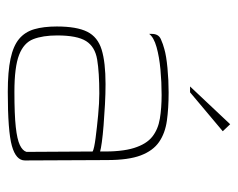

<svg xmlns="http://www.w3.org/2000/svg" viewBox="-79 -524 611 493"><g transform="rotate(90 226.5 -277.5)"><path d="M216 8Q164 8 131 1Q98 -6 80 -21Q62 -36 55 -60Q48 -84 48 -118Q48 -169 61.5 -196Q75 -223 107.5 -233Q140 -243 196 -243Q221 -243 248.5 -241.5Q276 -240 301.5 -238Q327 -236 345 -233.5Q363 -231 369 -229Q370 -284 360 -316Q350 -348 331 -363Q312 -378 284.5 -382.5Q257 -387 224 -387Q191 -387 158.5 -384Q126 -381 101 -374Q76 -367 67 -355V-362Q67 -379 80.5 -385Q94 -391 106 -394Q123 -399 154.5 -402Q186 -405 217 -405Q258 -405 290 -400.5Q322 -396 344.5 -380.5Q367 -365 379 -333.5Q391 -302 391 -247L392 -36Q392 -13 354.5 -2.5Q317 8 216 8ZM216 -9Q274 -9 306 -12.5Q338 -16 352.5 -23Q367 -30 370 -40L369 -210Q361 -214 334 -217.5Q307 -221 275.5 -224Q244 -227 220 -227Q166 -227 133 -221.5Q100 -216 85.5 -193Q71 -170 71 -119Q71 -82 80.5 -57.5Q90 -33 121 -21Q152 -9 216 -9ZM202 -460 299 -563 317 -544 217 -460Z"/></g></svg>

Font: Genos Thin Thin
Style: Regular
Weight: 250
Version: Version 1.010